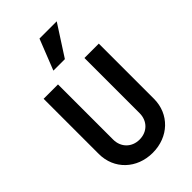

<svg xmlns="http://www.w3.org/2000/svg" viewBox="-290 -1075 1181 1181"><g transform="rotate(-45 300.0 -485.0)"><path d="M540 -700H415V-220C415 -153 368 -105 300 -105C233 -105 185 -153 185 -220V-700H60V-220C60 -87 162 10 300 10C438 10 540 -87 540 -220ZM454 -980H304L225 -780H325Z"/></g></svg>

Font: CommitMono
Style: Bold
Weight: 700
Monospace: yes
Designer: Eigil Nikolajsen
Foundry: Eigil Nikolajsen
Version: Version 1.143